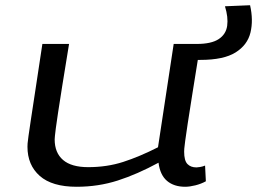

<svg xmlns="http://www.w3.org/2000/svg" viewBox="-20 -704 983 734"><path d="M273 10Q179 10 132 -31.5Q85 -73 85 -143Q85 -148 85.5 -156Q86 -164 89 -184.5Q92 -205 98 -246Q104 -287 115 -357.5Q126 -428 142 -536H244Q228 -440 218 -376Q208 -312 202 -273.5Q196 -235 193.5 -214.5Q191 -194 190 -185Q189 -176 189 -171Q189 -120 221 -92.5Q253 -65 317 -65Q389 -65 451 -85Q513 -105 584 -141L644 -536H746Q728 -423 716 -349Q704 -275 697.5 -231Q691 -187 688 -165.5Q685 -144 684.5 -136Q684 -128 684 -124Q684 -90 696.5 -77Q709 -64 731 -64Q735 -64 744.5 -65.5Q754 -67 764 -71L767 -11Q749 -1 727 4.5Q705 10 688 10Q645 10 618.5 -12.5Q592 -35 586 -82Q505 -38 430.5 -14Q356 10 273 10ZM703 -475 693 -536H732Q788 -536 816 -554.5Q844 -573 848.5 -605.5Q853 -638 840 -680L936 -684Q949 -627 937.5 -579.5Q926 -532 880.5 -503.5Q835 -475 746 -475Z"/></svg>

Font: Georama ExtraExtended
Style: Italic
Weight: 400
Width: 8
Italic angle: -9°
Designer: Jean-Baptiste Levee
Foundry: Production Type
Version: Version 1.000